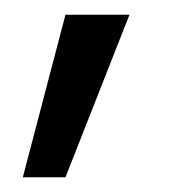

<svg xmlns="http://www.w3.org/2000/svg" viewBox="-20 -118 234 261"><path d="M11 123 69 -98H156L69 123Z"/></svg>

Font: DM Sans 9pt
Style: Regular
Weight: 400
Designer: Colophon Foundry, Jonny Pinhorn
Foundry: Colophon Foundry
Version: Version 4.004;gftools[0.9.30]